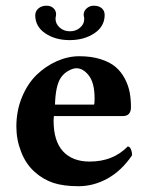

<svg xmlns="http://www.w3.org/2000/svg" viewBox="-20 -640 524 670"><path d="M171.9 -274.9H308.1Q310.1 -276.9 310.1 -295.9Q310.1 -350.1 290.3 -376Q270.5 -401.9 246.1 -401.9Q235.4 -401.9 219 -393.1Q202.6 -384.3 191.9 -368.2Q173.8 -340.8 171.9 -274.9ZM425.8 -128.9Q432.6 -128.9 436.8 -119.1Q440.9 -109.4 440.9 -98.1Q404.3 -44.4 355.7 -17.3Q307.1 9.8 253.9 9.8Q201.2 9.8 165.5 -2Q129.9 -14.2 101.1 -40Q69.8 -67.9 53.7 -110.4Q37.1 -152.3 37.1 -198.2Q37.1 -253.4 56.6 -300.8Q76.2 -348.1 107.7 -378.7Q139.2 -409.2 178.2 -426.5Q217.3 -443.8 256.8 -443.8Q299.3 -443.8 331.8 -433.3Q364.3 -422.9 383.8 -406Q403.3 -389.2 415.8 -365.2Q428.2 -341.3 432.6 -317.4Q437 -293.5 437 -266.1Q437 -234.9 408.2 -234.9H168Q168 -232.4 167.5 -227.5Q167 -222.7 167 -219.2Q167 -147.5 200 -111.8Q232.9 -76.2 293 -76.2Q374.5 -76.2 425.8 -128.9ZM345.2 -587.9Q345.2 -547.9 309.3 -523.9Q273.4 -500 223.1 -500Q172.9 -500 137.9 -523.7Q103 -547.4 103 -586.9Q103 -600.6 114 -610.4Q125 -620.1 142.1 -620.1Q157.7 -620.1 166.7 -611.3Q175.8 -602.5 175.8 -589.8Q175.8 -588.9 175.3 -586.2Q174.8 -583.5 174.8 -582Q173.8 -579.1 173.8 -574.2Q173.8 -557.1 188.2 -543.9Q202.6 -530.8 224.1 -530.8Q245.1 -530.8 259.5 -543.5Q273.9 -556.2 273.9 -573.2Q273.9 -579.1 272.9 -582Q272 -584 272 -588.9Q272 -601.6 282.5 -610.8Q293 -620.1 307.1 -620.1Q324.7 -620.1 335 -611.3Q345.2 -602.5 345.2 -587.9Z"/></svg>

Font: Linux Libertine G
Style: Bold
Weight: 700
Designer: Philipp H. Poll
Foundry: Philipp H. Poll
Version: Version 5.0.3